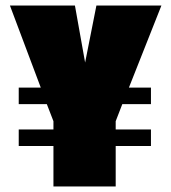

<svg xmlns="http://www.w3.org/2000/svg" viewBox="-20 -677 621 697"><path d="M48 -299V-359H128L16 -657H252L289 -450L330 -657H566L448 -359H528V-299H424L400 -237V-207H528V-147H400V0H174V-147H48V-207H174V-237L150 -299Z"/></svg>

Font: Titillium Web Black
Style: Regular
Weight: 900
Version: Version 1.002;PS 35.000;hotconv 1.0.70;makeotf.lib2.5.55311